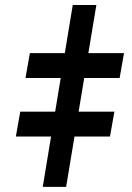

<svg xmlns="http://www.w3.org/2000/svg" viewBox="-20 -730 517 750"><path d="M356.4 -710.4 238.3 0H147L264.2 -710.4ZM42 -196.8 59.1 -293.9H426.8L409.7 -196.8ZM79.6 -425.3 96.7 -522.5H464.4L447.3 -425.3Z"/></svg>

Font: Inter Tight ExtraBold
Style: Italic
Weight: 800
Italic angle: -9.39999°
Designer: Rasmus Andersson
Foundry: rsms
Version: Version 3.004